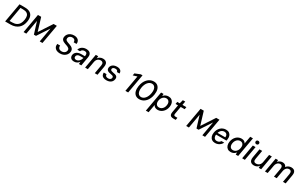

<svg xmlns="http://www.w3.org/2000/svg" viewBox="433 -3310 9573 6102"><g transform="rotate(30 5219.0 -258.5)"><path d="M30 0 154 -700H348Q467 -700 538 -658.5Q609 -617 635 -541Q661 -465 645 -359Q633 -276 600.5 -210.5Q568 -145 515 -97.5Q462 -50 389.5 -25Q317 0 224 0ZM145 -84H236Q332 -84 395.5 -117Q459 -150 494.5 -211.5Q530 -273 542 -358Q555 -439 539.5 -496.5Q524 -554 473 -585Q422 -616 329 -616H238Z M707 0 831 -700H949L1094 -225L1405 -700H1524L1400 0H1300L1392 -524L1109 -93H1032L899 -521L807 0Z M2042 12Q1966 12 1913 -15Q1860 -42 1836 -92Q1812 -142 1823 -210H1928Q1922 -172 1934.5 -140.5Q1947 -109 1978 -90.5Q2009 -72 2057 -72Q2100 -72 2132.5 -86.5Q2165 -101 2185.5 -126Q2206 -151 2212 -184Q2218 -212 2212 -232Q2206 -252 2190 -267.5Q2174 -283 2151.5 -294.5Q2129 -306 2101 -316Q2073 -326 2042 -336Q1961 -363 1924.5 -405Q1888 -447 1898 -514Q1907 -574 1942 -618Q1977 -662 2032.5 -687Q2088 -712 2158 -712Q2226 -712 2272.5 -687Q2319 -662 2340.5 -618Q2362 -574 2353 -515H2247Q2252 -543 2241.5 -568.5Q2231 -594 2206 -610.5Q2181 -627 2140 -627Q2105 -628 2076 -615.5Q2047 -603 2028 -580Q2009 -557 2004 -524Q2001 -499 2007 -482Q2013 -465 2028 -452.5Q2043 -440 2064.5 -430Q2086 -420 2113 -410.5Q2140 -401 2171 -390Q2207 -378 2236.5 -361Q2266 -344 2286 -321.5Q2306 -299 2315 -266.5Q2324 -234 2317 -191Q2309 -137 2274 -91Q2239 -45 2180.5 -16.5Q2122 12 2042 12Z M2562 12Q2502 12 2466 -9.5Q2430 -31 2416 -67.5Q2402 -104 2408 -145Q2416 -197 2448 -233.5Q2480 -270 2531.5 -290Q2583 -310 2651 -310H2779Q2787 -357 2781.5 -388Q2776 -419 2754 -434.5Q2732 -450 2690 -450Q2647 -450 2613.5 -430Q2580 -410 2565 -369H2465Q2480 -422 2515.5 -458.5Q2551 -495 2600.5 -514Q2650 -533 2704 -533Q2775 -533 2818.5 -508.5Q2862 -484 2878 -438.5Q2894 -393 2883 -330L2825 0H2737L2744 -86Q2730 -65 2711.5 -47.5Q2693 -30 2670 -16.5Q2647 -3 2620 4.5Q2593 12 2562 12ZM2594 -69Q2625 -69 2653 -82.5Q2681 -96 2703.5 -119Q2726 -142 2741.5 -171Q2757 -200 2764 -232L2765 -239H2648Q2606 -239 2578 -228Q2550 -217 2534.5 -197.5Q2519 -178 2515 -153Q2509 -115 2530 -92Q2551 -69 2594 -69Z M2965 0 3057 -521H3146L3138 -439Q3168 -484 3215.5 -508.5Q3263 -533 3321 -533Q3381 -533 3420 -509.5Q3459 -486 3474 -440Q3489 -394 3477 -326L3420 0H3320L3375 -316Q3387 -381 3361.5 -414.5Q3336 -448 3279 -448Q3242 -448 3208.5 -431Q3175 -414 3151 -381Q3127 -348 3118 -299L3065 0Z M3750 12Q3679 12 3634.5 -10Q3590 -32 3572 -71Q3554 -110 3558 -161H3660Q3659 -136 3668.5 -115Q3678 -94 3701.5 -81.5Q3725 -69 3764 -69Q3796 -69 3820 -78.5Q3844 -88 3858.5 -105.5Q3873 -123 3876 -146Q3881 -175 3870 -191Q3859 -207 3834.5 -216Q3810 -225 3773 -230Q3732 -236 3699.5 -247Q3667 -258 3646 -275.5Q3625 -293 3616.5 -319.5Q3608 -346 3613 -382Q3620 -426 3649 -460.5Q3678 -495 3725.5 -514Q3773 -533 3833 -533Q3921 -533 3965.5 -493.5Q4010 -454 4006 -383H3909Q3910 -415 3886.5 -433.5Q3863 -452 3819 -452Q3772 -452 3745 -434.5Q3718 -417 3714 -389Q3711 -368 3719.5 -352Q3728 -336 3752 -325Q3776 -314 3818 -308Q3862 -302 3894.5 -292Q3927 -282 3948 -265Q3969 -248 3977.5 -221Q3986 -194 3979 -154Q3971 -102 3940 -64.5Q3909 -27 3860.5 -7.5Q3812 12 3750 12Z M4443 0 4547 -587 4398 -542 4413 -623 4604 -700H4669L4545 0Z M4954 12Q4867 12 4811.5 -32Q4756 -76 4735 -154.5Q4714 -233 4730 -336Q4742 -420 4772.5 -488.5Q4803 -557 4849.5 -607Q4896 -657 4954.5 -684.5Q5013 -712 5081 -712Q5168 -712 5223 -668Q5278 -624 5299 -545.5Q5320 -467 5304 -364Q5292 -281 5261.5 -212Q5231 -143 5185 -93Q5139 -43 5080.5 -15.5Q5022 12 4954 12ZM4969 -77Q5010 -77 5048 -97Q5086 -117 5117 -154Q5148 -191 5170 -243.5Q5192 -296 5202 -362Q5215 -444 5201 -502Q5187 -560 5152 -591Q5117 -622 5066 -622Q5024 -622 4986 -602.5Q4948 -583 4917 -546Q4886 -509 4864 -456.5Q4842 -404 4832 -338Q4819 -257 4833 -198.5Q4847 -140 4882 -108.5Q4917 -77 4969 -77Z M5321 220 5453 -521H5543L5538 -444Q5558 -469 5585 -489Q5612 -509 5647.5 -521Q5683 -533 5726 -533Q5796 -533 5843 -498.5Q5890 -464 5909.5 -404Q5929 -344 5917 -267Q5908 -206 5882.5 -155.5Q5857 -105 5818.5 -67.5Q5780 -30 5732.5 -9Q5685 12 5632 12Q5592 12 5560.5 1Q5529 -10 5507.5 -30Q5486 -50 5474 -78L5421 220ZM5629 -75Q5675 -75 5714 -98.5Q5753 -122 5779.5 -165Q5806 -208 5814 -265Q5823 -320 5810 -361Q5797 -402 5767 -424.5Q5737 -447 5693 -447Q5646 -447 5607 -423Q5568 -399 5541.5 -356Q5515 -313 5506 -255Q5498 -200 5510.5 -159.5Q5523 -119 5553.5 -97Q5584 -75 5629 -75Z M6201 0Q6153 0 6120.5 -15Q6088 -30 6075.5 -65.5Q6063 -101 6073 -160L6122 -437H6032L6047 -521H6137L6173 -656H6261L6237 -521H6381L6366 -437H6222L6173 -160Q6166 -117 6181 -101Q6196 -85 6239 -85H6304L6289 0Z M6674 0 6798 -700H6916L7061 -225L7372 -700H7491L7367 0H7267L7359 -524L7076 -93H6999L6866 -521L6774 0Z M7736 12Q7666 12 7617.5 -21Q7569 -54 7548 -113.5Q7527 -173 7539 -252Q7548 -314 7573.5 -365.5Q7599 -417 7638.5 -455Q7678 -493 7727 -513Q7776 -533 7833 -533Q7908 -533 7954 -500.5Q8000 -468 8018 -412.5Q8036 -357 8025 -289Q8024 -278 8021.5 -265Q8019 -252 8016 -237H7609L7621 -308H7930Q7937 -354 7924 -386Q7911 -418 7884 -434.5Q7857 -451 7818 -451Q7778 -451 7741.5 -431.5Q7705 -412 7678.5 -374.5Q7652 -337 7641 -280L7636 -252Q7626 -194 7638.5 -153.5Q7651 -113 7680.5 -92Q7710 -71 7750 -71Q7801 -71 7833.5 -90.5Q7866 -110 7887 -145H7987Q7966 -100 7929.5 -64.5Q7893 -29 7844 -8.5Q7795 12 7736 12Z M8306 12Q8237 12 8190.5 -22.5Q8144 -57 8124.5 -117.5Q8105 -178 8117 -254Q8126 -315 8151.5 -366Q8177 -417 8215 -454.5Q8253 -492 8301.5 -512.5Q8350 -533 8404 -533Q8463 -533 8502 -510Q8541 -487 8560 -445L8609 -720H8709L8582 0H8492L8496 -79Q8477 -55 8450 -34.5Q8423 -14 8387 -1Q8351 12 8306 12ZM8341 -75Q8388 -75 8427 -98.5Q8466 -122 8492.5 -165.5Q8519 -209 8527 -267Q8536 -322 8524 -362.5Q8512 -403 8481.5 -425Q8451 -447 8405 -447Q8360 -447 8320.5 -423.5Q8281 -400 8254.5 -357Q8228 -314 8219 -256Q8211 -201 8223.5 -160Q8236 -119 8266.5 -97Q8297 -75 8341 -75Z M8728 0 8820 -521H8920L8828 0ZM8897 -611Q8868 -611 8849.5 -629Q8831 -647 8831 -675Q8831 -702 8849.5 -719.5Q8868 -737 8897 -737Q8925 -737 8944 -719.5Q8963 -702 8963 -675Q8963 -647 8944 -629Q8925 -611 8897 -611Z M9162 12Q9103 12 9063.5 -11.5Q9024 -35 9009 -82.5Q8994 -130 9007 -201L9063 -521H9163L9108 -205Q9096 -139 9115.5 -106Q9135 -73 9197 -73Q9236 -73 9271 -90Q9306 -107 9331 -140.5Q9356 -174 9365 -222L9417 -521H9517L9426 0H9336L9343 -83Q9315 -38 9267.5 -13Q9220 12 9162 12Z M9565 0 9657 -521H9746L9740 -450Q9771 -489 9815 -511Q9859 -533 9905 -533Q9943 -533 9971.5 -523Q10000 -513 10020 -492.5Q10040 -472 10048 -441Q10082 -486 10130.5 -509.5Q10179 -533 10229 -533Q10289 -533 10327 -510Q10365 -487 10379.5 -440.5Q10394 -394 10381 -325L10325 0H10226L10281 -315Q10292 -381 10269.5 -414.5Q10247 -448 10196 -448Q10162 -448 10131.5 -431Q10101 -414 10079 -380.5Q10057 -347 10048 -299L9995 0H9895L9951 -315Q9962 -381 9939 -414.5Q9916 -448 9866 -448Q9833 -448 9802 -430.5Q9771 -413 9748.5 -378.5Q9726 -344 9717 -295L9665 0Z"/></g></svg>

Font: DM Sans 10pt Medium
Style: Italic
Weight: 500
Italic angle: -10°
Version: Version 4.004;gftools[0.9.30]